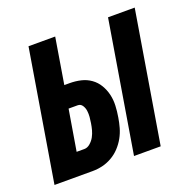

<svg xmlns="http://www.w3.org/2000/svg" viewBox="-116 -618 715 717"><g transform="rotate(-20 241.5 -260.0)"><path d="M299 0 385 -520H491L405 0ZM-17 0 69 -520H175L145 -338H166Q189 -338 210.5 -333Q232 -328 249.5 -315.5Q267 -303 278 -284.5Q289 -266 294 -245Q299 -224 298 -201Q297 -178 293 -155Q290 -136 284.5 -116.5Q279 -97 269 -79Q259 -61 244.5 -45.5Q230 -30 211.5 -19.5Q193 -9 173.5 -4.5Q154 0 134 0ZM134 -88Q146 -88 157 -97.5Q168 -107 174.5 -119Q181 -131 184.5 -144Q188 -157 190 -170Q192 -182 193 -194Q194 -206 192.5 -218Q191 -230 184.5 -240Q178 -250 166 -250H130L103 -88Z"/></g></svg>

Font: Iosevka Extrabold Oblique
Style: Regular
Weight: 800
Italic angle: -9°
Monospace: yes
Designer: Belleve Invis
Foundry: Belleve Invis
Version: Version 32.5.0; ttfautohint (v1.8.4)